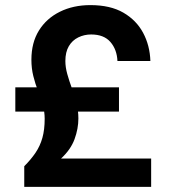

<svg xmlns="http://www.w3.org/2000/svg" viewBox="-20 -732 669 752"><path d="M75 0V-81Q101 -107 119 -133.5Q137 -160 146 -192Q155 -224 155 -267Q155 -294 147.5 -320.5Q140 -347 129 -375.5Q118 -404 110.5 -434Q103 -464 103 -498Q103 -565 132.5 -612.5Q162 -660 214.5 -686Q267 -712 334 -712Q412 -712 463 -682.5Q514 -653 540.5 -603.5Q567 -554 569 -493H440Q438 -538 412.5 -567.5Q387 -597 337 -597Q310 -597 286.5 -585.5Q263 -574 249.5 -551Q236 -528 236 -493Q236 -469 243.5 -442Q251 -415 261.5 -386.5Q272 -358 279.5 -328Q287 -298 287 -268Q287 -228 272 -187Q257 -146 219 -111H572V0ZM40 -295V-390H446V-295Z"/></svg>

Font: DM Sans 16pt ExtraBold
Style: Regular
Weight: 800
Version: Version 4.004;gftools[0.9.30]